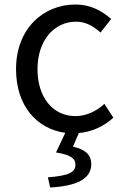

<svg xmlns="http://www.w3.org/2000/svg" viewBox="-20 -577 549 850"><path d="M202 253C319 247 384 215 384 150C384 105 354 84 303 72L329 12C386 7 439 -17 482 -56L442 -117C408 -86 364 -63 314 -63C214 -63 146 -146 146 -271C146 -396 218 -481 317 -481C360 -481 393 -461 425 -433L472 -493C433 -527 384 -557 313 -557C174 -557 51 -452 51 -271C51 -107 144 -6 269 11L228 98C291 108 314 124 314 152C314 185 286 201 192 208Z"/></svg>

Font: Source Han Sans HK
Style: Regular
Weight: 400
Designer: Ryoko NISHIZUKA 西塚涼子 (kana, bopomofo & ideographs); Paul D. Hunt (Latin, Greek & Cyrillic); Sandoll Communications 산돌커뮤니
Foundry: Adobe
Version: Version 2.000;hotconv 1.0.107;makeotfexe 2.5.65593